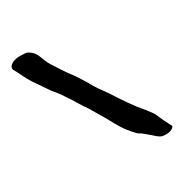

<svg xmlns="http://www.w3.org/2000/svg" viewBox="-157 -780 868 910"><g transform="rotate(-30 277.0 -325.0)"><path d="M16 -622 17 -619C34 -590 47 -556 66 -527C85 -501 104 -470 125 -441L140 -423C150 -410 159 -400 167 -385H168V-384C190 -354 209 -316 234 -282C257 -243 284 -200 306 -158C325 -122 350 -89 380 -60L381 -61L382 -60C399 -51 415 -34 433 -20C442 -13 453 1 471 7C497 13 526 7 535 -6L538 -12L534 -17C534 -17 498 -89 500 -90C492 -107 481 -120 470 -134V-135C425 -186 395 -233 354 -296C333 -325 310 -355 296 -384V-385L295 -386C280 -408 264 -438 245 -462C222 -491 205 -521 182 -556C174 -567 164 -596 156 -615C144 -639 132 -647 113 -657H110C104 -658 99 -658 90 -658C60 -662 20 -652 16 -628Z"/></g></svg>

Font: Vapor
Style: Bd
Weight: 700
Foundry: Cannot Into Space Fonts
Version: Version 0.179